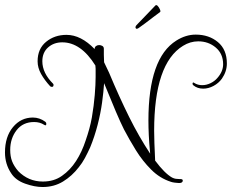

<svg xmlns="http://www.w3.org/2000/svg" viewBox="-22 -685 931 771"><path d="M149 66Q117 66 79 52.5Q41 39 23 11Q-2 -26 -2 -73Q-2 -136 30 -174.5Q62 -213 110 -213Q137 -213 160 -196Q164 -193 164 -188Q164 -178 155 -184Q138 -195 115 -195Q70 -195 44.5 -162Q19 -129 19 -83Q19 -57 26.5 -37.5Q34 -18 51 2Q92 44 150 44Q195 44 227 21Q260 -2 283.5 -38.5Q307 -75 322 -121Q330 -144 336.5 -167.5Q343 -191 347 -214Q355 -261 358.5 -303.5Q362 -346 362 -376V-398Q362 -403 362 -409Q362 -415 361 -422Q303 -515 228 -515Q194 -515 171 -494.5Q148 -474 148 -439Q148 -392 191 -349Q193 -347 193 -344Q193 -336 186 -336Q186 -336 180 -338Q157 -363 143 -388Q129 -413 129 -439Q129 -489 163 -517Q197 -545 245 -545Q303 -545 358 -488Q358 -496 363.5 -500Q369 -504 376 -504Q383 -504 389 -500.5Q395 -497 395 -489V-465Q395 -457 395.5 -449.5Q396 -442 396 -435L406 -414Q408 -409 411 -403.5Q414 -398 416 -393Q457 -295 496.5 -215.5Q536 -136 581 -68Q577 -110 575.5 -142Q574 -174 574 -201Q574 -452 686 -522Q724 -546 764 -546Q817 -546 853 -516Q889 -486 889 -430Q889 -398 869 -369Q856 -351 835.5 -340Q815 -329 794 -329Q771 -329 755 -342Q750 -346 751.5 -351Q753 -356 758 -352Q772 -343 790 -343Q807 -343 823.5 -351Q840 -359 851 -372Q874 -398 874 -427Q874 -469 844.5 -494Q815 -519 774 -519Q742 -519 713 -501Q597 -430 597 -160Q597 -140 598 -110.5Q599 -81 601 -40Q639 11 669 28Q677 32 684 33Q691 34 698 34H702Q712 34 712 40Q712 50 697 50Q691 50 680 48.5Q669 47 664 45Q620 31 585 -4Q550 -39 523.5 -82Q497 -125 476 -165Q462 -193 443 -237.5Q424 -282 396 -351Q395 -335 393 -315.5Q391 -296 388 -274Q382 -230 370 -183.5Q358 -137 340 -93Q330 -71 319 -50.5Q308 -30 294 -13Q267 22 231 44Q195 66 149 66ZM534 -572Q528 -568 525 -570Q522 -572 522 -575Q522 -580 526 -584Q544 -602 566.5 -626Q589 -650 602 -663Q606 -667 611.5 -661Q617 -655 620.5 -646.5Q624 -638 620 -636Q611 -630 594.5 -617Q578 -604 561 -591.5Q544 -579 534 -572Z"/></svg>

Font: Puppies Play
Style: Regular
Weight: 400
Designer: Robert E. Leuschke
Foundry: Robert E. Leuschke
Version: Version 1.010; ttfautohint (v1.8.3)